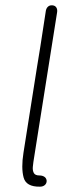

<svg xmlns="http://www.w3.org/2000/svg" viewBox="-20 -695 258 720"><path d="M130 5Q78 6 68.5 -29.5Q59 -65 68 -122Q94 -284 119 -445Q127 -490 152 -655Q154 -665 160.5 -670.5Q167 -676 177 -675Q187 -674 191.5 -666.5Q196 -659 194 -648Q152 -383 110 -118Q104 -82 103 -68.5Q102 -55 107 -46Q112 -37 128 -37Q139 -37 146.5 -32Q154 -27 155 -17Q155 -7 148 -1Q141 5 130 5Z"/></svg>

Font: SN Pro Thin
Style: Italic
Weight: 200
Italic angle: -9°
Designer: Tobias Whetton
Foundry: Supernotes
Version: Version 1.003;Glyphs 3.3 (3324)